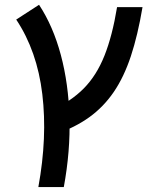

<svg xmlns="http://www.w3.org/2000/svg" viewBox="-20 -547 626 792"><path d="M138.2 224.6Q175.8 19 154.5 -158.7Q133.3 -336.4 46.9 -466.3L141.1 -527.3Q199.2 -439 231 -320.1Q262.7 -201.2 266.6 -62.3Q270.5 76.7 243.2 224.6ZM210.4 6.3 192.9 -92.8Q272.9 -128.9 325.7 -182.4Q378.4 -235.8 410.9 -317.4Q443.4 -398.9 462.9 -517.6H567.9Q548.3 -401.4 519.8 -315.2Q491.2 -229 449.2 -167.5Q407.2 -106 348.6 -63.7Q290 -21.5 210.4 6.3Z"/></svg>

Font: Cascadia Code
Style: Italic
Weight: 400
Italic angle: -10°
Designer: Aaron Bell
Foundry: Saja Typeworks
Version: Version 2407.024